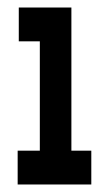

<svg xmlns="http://www.w3.org/2000/svg" viewBox="-20 -491 290 511"><path d="M27 0V-90H86V-381H30V-471H170V-90H223V0Z"/></svg>

Font: Inconsolata UltraCondensed Black
Style: Regular
Weight: 900
Width: 1
Monospace: yes
Designer: Raph Levien, Cyreal, Brenton Simpson
Foundry: Raph Levien, Cyreal, Google
Version: Version 3.001; ttfautohint (v1.8.2.53-6de2)